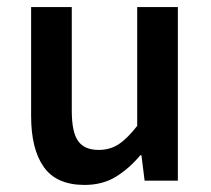

<svg xmlns="http://www.w3.org/2000/svg" viewBox="-20 -511 596 543"><path d="M219 12Q140 12 104 -38.5Q68 -89 68 -183V-491H183V-198Q183 -137 201 -112Q219 -87 259 -87Q291 -87 315.5 -103Q340 -119 368 -155V-491H483V0H389L380 -72H377Q345 -34 307.5 -11Q270 12 219 12Z"/></svg>

Font: CV Source Sans Light
Style: Bold
Weight: 600
Designer: Paul D. Hunt
Foundry: Adobe Systems Incorporated
Version: Version 3.001